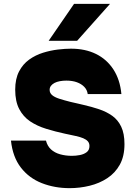

<svg xmlns="http://www.w3.org/2000/svg" viewBox="-20 -970 705 998"><path d="M342 8Q264 8 197.5 -18Q131 -44 88.5 -99Q46 -154 37 -239H219Q226 -211 245 -193.5Q264 -176 292.5 -168Q321 -160 354 -160Q374 -160 395 -164Q416 -168 430.5 -179Q445 -190 445 -211Q445 -226 436.5 -235.5Q428 -245 412.5 -251.5Q397 -258 374 -263Q365 -265 355.5 -267Q346 -269 337 -271Q328 -273 318 -275Q267 -286 220 -300.5Q173 -315 137 -339Q101 -363 80 -403Q59 -443 59 -504Q59 -560 79 -598.5Q99 -637 132 -660.5Q165 -684 204 -696Q243 -708 281 -712.5Q319 -717 349 -717Q423 -717 479 -689.5Q535 -662 569.5 -609Q604 -556 611 -481H436Q433 -503 418 -518.5Q403 -534 379.5 -542.5Q356 -551 325 -551Q307 -551 291 -548Q275 -545 263.5 -539Q252 -533 245 -524Q238 -515 238 -503Q238 -487 250.5 -476Q263 -465 287.5 -457Q312 -449 348 -440Q365 -436 381 -432.5Q397 -429 413 -425Q457 -415 495.5 -402Q534 -389 563.5 -368Q593 -347 610 -311.5Q627 -276 627 -221Q627 -158 603 -114.5Q579 -71 538 -44Q497 -17 446 -4.5Q395 8 342 8ZM233 -758 365 -950H552L381 -758Z"/></svg>

Font: Onest Black
Style: Regular
Weight: 900
Designer: Dmitri Voloshin, Andrey Kudryavtsev
Foundry: Dmitri Voloshin, Andrey Kudryavtsev
Version: Version 1.000;gftools[0.9.33]